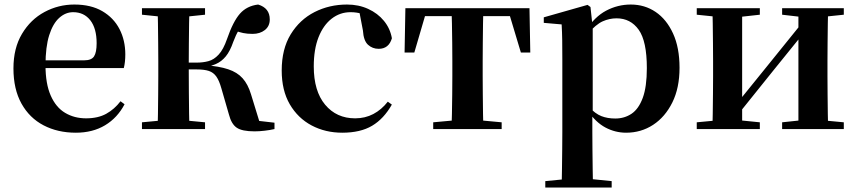

<svg xmlns="http://www.w3.org/2000/svg" viewBox="-20 -572 3798 851"><path d="M316.2 16.2Q235.8 16.2 173.2 -16.5Q110.6 -49.1 75.1 -113Q39.6 -176.9 39.6 -268.8Q39.6 -358.8 77.6 -422.2Q115.5 -485.7 177.2 -518.8Q238.9 -551.9 309.4 -551.9Q383.1 -551.9 433.5 -522.5Q483.8 -493.1 509.6 -443.2Q535.4 -393.3 535.4 -330.9Q535.4 -296.1 528.7 -270.2H98.1V-304.6H353.4Q385.5 -304.6 396.9 -322.2Q408.3 -339.8 408.3 -380.4Q408.3 -446.3 380.2 -482.2Q352.1 -518 304.1 -518Q270.7 -518 242.6 -492.9Q214.6 -467.8 198.1 -416Q181.7 -364.1 181.7 -282.7Q181.7 -200.5 204.9 -148.2Q228 -95.8 268.8 -71.7Q309.5 -47.5 361.4 -47.5Q414.4 -47.5 450.9 -67.7Q487.3 -87.9 514.2 -123.2L532.1 -109.9Q500.6 -49.8 445.7 -16.8Q390.7 16.2 316.2 16.2Z M609.2 0V-29.9L719 -40.2H780.6L888.8 -29.9V0ZM609.2 -506.8V-535.7H888.8V-506.8L780.6 -495.5H719ZM677.9 0Q679.6 -25.5 680.1 -67.4Q680.6 -109.4 681.1 -154.7Q681.6 -200 681.6 -234.8V-301.2Q681.6 -335.7 681.1 -381Q680.6 -426.4 680.1 -468.7Q679.6 -511 677.9 -535.7H819.6Q818.6 -511 818.1 -468.2Q817.6 -425.4 817.1 -377.7Q816.6 -330 816.6 -289.8V-269.3Q816.6 -217.7 817.1 -164.9Q817.6 -112.1 818.1 -68.8Q818.6 -25.5 819.6 0ZM994.8 -64.1 960.9 -181.4Q951.5 -214.7 938.8 -232.8Q926 -250.9 905.6 -257.6Q885.3 -264.3 851.4 -264.3H748.9V-294.5H851.8Q879.9 -294.5 904 -301Q928.1 -307.4 949 -329.9Q970 -352.3 986.3 -399.3Q1013 -476.8 1043.5 -511.4Q1074 -545.9 1124.1 -551.9Q1175.7 -536.4 1175.7 -485.9Q1175.7 -456 1154 -438.9Q1132.2 -421.8 1099.7 -421.8Q1075.5 -421.8 1057.8 -425.6Q1040.1 -429.3 1020 -436.9L1070.8 -479.7Q1049.6 -455.6 1037.7 -437.1Q1025.8 -418.5 1014 -386.8Q999.7 -345.1 980.8 -322.2Q961.8 -299.2 937.9 -288.8Q913.9 -278.3 884.2 -273.1L886.4 -283.3Q950.6 -278.6 991.1 -265.1Q1031.6 -251.7 1055.3 -225.1Q1079.1 -198.6 1092.6 -153.9L1136.3 -11.8L1041.7 -46L1196.6 -28.2V0Q1177.7 4.5 1153.6 7.3Q1129.5 10.2 1108.2 10.2Q1053.1 10.2 1029.3 -6Q1005.5 -22.2 994.8 -64.1Z M1497.1 16.2Q1422.1 16.2 1361.2 -16Q1300.3 -48.3 1264.4 -109.8Q1228.6 -171.4 1228.6 -259.7Q1228.6 -354.7 1268.5 -419.9Q1308.4 -485 1374.1 -518.5Q1439.9 -551.9 1518 -551.9Q1569.5 -551.9 1611.8 -532.5Q1654.2 -513.2 1681.8 -479.5Q1709.4 -445.8 1717 -402.4Q1703.4 -355.6 1658.4 -355.6Q1630.9 -355.6 1611.1 -373.6Q1591.4 -391.6 1588.6 -436.8L1570.8 -530.1L1638.7 -486.3Q1609.8 -503.2 1585.1 -510.6Q1560.4 -518 1533.6 -518Q1487.2 -518 1450.2 -489.4Q1413.1 -460.7 1391.9 -407.1Q1370.7 -353.5 1370.7 -277.6Q1370.7 -168.4 1421 -108Q1471.4 -47.5 1554.2 -47.5Q1598.5 -47.5 1634.8 -66.7Q1671.2 -85.9 1698.9 -121.4L1716.8 -108.4Q1681.1 -45.4 1629.3 -14.6Q1577.5 16.2 1497.1 16.2Z M1773.2 -339.1 1776.8 -535.7H2326.8L2330.4 -339.1H2288.7L2230.1 -534.2L2296 -500.4H1807.6L1873.5 -534.2L1816.4 -339.1ZM1900.1 0V-29.9L2011.7 -40.2H2092.6L2203.5 -29.9V0ZM1981.2 0Q1982.2 -25.5 1983.1 -67.4Q1983.9 -109.4 1984.4 -154.7Q1984.9 -200 1984.9 -234.8V-301.2Q1984.9 -335.7 1984.4 -381Q1983.9 -426.4 1983.1 -468.7Q1982.2 -511 1981.2 -535.7H2122.4Q2121.4 -511 2120.9 -468.7Q2120.4 -426.4 2119.9 -381Q2119.4 -335.7 2119.4 -301.2V-234.8Q2119.4 -200 2119.9 -154.7Q2120.4 -109.4 2120.9 -67.4Q2121.4 -25.5 2122.4 0Z M2396.9 259.3V230.8L2506 220.1H2585.4L2691.1 230.8V259.3ZM2469.4 259.3Q2470.4 217.3 2470.9 174.2Q2471.4 131 2471.9 89.9Q2472.4 48.8 2472.4 13.8V-308.7Q2472.4 -358.5 2471.9 -393Q2471.4 -427.5 2469.4 -463.8L2390.2 -470.7V-495.2L2584.2 -550.4L2597.2 -540.9L2605.8 -460.8L2607.1 -455V-75.6L2605.4 -63V13Q2605.4 47.8 2605.9 89.3Q2606.4 130.8 2606.9 174Q2607.4 217.3 2608.4 259.3ZM2755.1 16.2Q2707 16.2 2663.7 -6.7Q2620.4 -29.6 2584.3 -82.3H2572.1L2590.6 -97.8Q2618.5 -67.8 2645.5 -57.3Q2672.6 -46.7 2707.1 -46.7Q2747.7 -46.7 2779.3 -67.9Q2810.8 -89.1 2828.9 -138.2Q2847 -187.4 2847 -270.1Q2847 -389.4 2810.9 -440.1Q2774.8 -490.8 2712.6 -490.8Q2681.3 -490.8 2651.4 -477.5Q2621.5 -464.2 2584 -421.1L2569.1 -437.5H2577.5Q2615.3 -497.6 2666.7 -524.8Q2718.1 -551.9 2775.6 -551.9Q2837.4 -551.9 2885.9 -519.1Q2934.5 -486.2 2963.2 -423.5Q2991.9 -360.9 2991.9 -271.4Q2991.9 -182.3 2960 -117.9Q2928.1 -53.5 2874.7 -18.6Q2821.3 16.2 2755.1 16.2Z M3068.2 0V-29.9L3177 -40.2H3245.4L3347.8 -29.9V0ZM3446.6 0V-29.9L3543.5 -40.2H3611.3L3720 -29.9V0ZM3136.9 0Q3138.6 -25.5 3139.1 -67.4Q3139.6 -109.4 3140.1 -154.7Q3140.6 -200 3140.6 -234.8V-301.2Q3140.6 -335.7 3140.1 -381Q3139.6 -426.4 3139.1 -468.7Q3138.6 -511 3136.9 -535.7H3269.4V0ZM3240.7 -51.6 3192.4 -77.8H3217.4L3376.6 -274.4L3547 -485.4L3594.7 -460.9H3570.5L3406.2 -257.7ZM3518.8 0V-535.7H3650.6Q3649.6 -511 3649.1 -468.7Q3648.6 -426.4 3648.1 -381Q3647.6 -335.7 3647.6 -301.2V-234.8Q3647.6 -200 3648.1 -154.7Q3648.6 -109.4 3649.1 -67.4Q3649.6 -25.5 3650.6 0ZM3068.2 -506.8V-535.7H3347.8V-506.8L3245.7 -495.5H3178ZM3446.6 -506.8V-535.7H3720V-506.8L3611.5 -495.5H3543.8Z"/></svg>

Font: Noto Serif TC
Style: Regular
Weight: 200
Designer: Ryoko NISHIZUKA 西塚涼子 (kana & ideographs); Frank Grießhammer (Latin, Greek & Cyrillic); Wenlong ZHANG 张文龙 (bopomofo); San
Foundry: Adobe
Version: Version 2.001;hotconv 1.1.0;makeotfexe 2.6.0